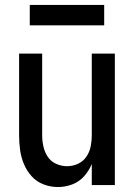

<svg xmlns="http://www.w3.org/2000/svg" viewBox="-20 -746 540 774"><path d="M213 8Q243 8 271 -2.5Q299 -13 319 -35.5Q339 -58 350 -85V0H443V-530H350V-200Q350 -178 345.5 -155.5Q341 -133 328 -114Q315 -95 294 -85.5Q273 -76 250 -76Q228 -76 206.5 -85.5Q185 -95 172.5 -114Q160 -133 155 -155.5Q150 -178 150 -200V-530H57V-200Q57 -171 61 -141.5Q65 -112 76.5 -84.5Q88 -57 108 -35Q128 -13 156 -2.5Q184 8 213 8ZM100 -644H400V-726H100Z"/></svg>

Font: Iosevka SS08 Medium
Style: Regular
Weight: 500
Monospace: yes
Designer: Belleve Invis
Foundry: Belleve Invis
Version: Version 3.4.3; ttfautohint (v1.8.3)